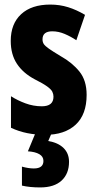

<svg xmlns="http://www.w3.org/2000/svg" viewBox="-20 -580 424 840"><path d="M359 -165Q359 -79 311 -34.5Q263 10 177 10Q137 10 99.5 2.5Q62 -5 28 -21V-159Q56 -141 91 -128Q126 -115 163 -115Q214 -115 214 -157Q214 -168 209 -178.5Q204 -189 186 -202Q168 -215 132 -233Q81 -260 54 -301Q27 -342 27 -401Q27 -476 72.5 -518Q118 -560 200 -560Q241 -560 278 -548.5Q315 -537 352 -515L314 -404Q290 -420 263 -431.5Q236 -443 209 -443Q166 -443 166 -408Q166 -396 171.5 -387.5Q177 -379 194 -367Q211 -355 246 -334Q296 -306 327.5 -267Q359 -228 359 -165ZM282 128Q282 180 249.5 210Q217 240 156 240Q110 240 76 232V149Q105 157 128 157Q170 157 170 124Q170 105 152 94.5Q134 84 102 82L136 0H207L191 37Q234 44 258 67.5Q282 91 282 128Z"/></svg>

Font: Noto Sans Arabic ExtCond ExtBd
Style: Regular
Weight: 800
Width: 2
Designer: Monotype Design Team, Nadine Chahine, Nizar Qandah and Khaled Hosny
Foundry: Monotype Imaging Inc.
Version: Version 2.012; ttfautohint (v1.8.4.7-5d5b)